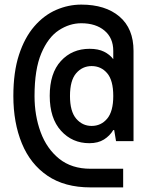

<svg xmlns="http://www.w3.org/2000/svg" viewBox="-20 -720 640 834"><path d="M373 94Q261 94 186.5 43.5Q112 -7 75 -97Q38 -187 38 -303Q38 -407 62.5 -482Q87 -557 129 -605.5Q171 -654 224 -677Q277 -700 333 -700Q438 -700 499 -648Q560 -596 560 -499V-107H484L476 -155H472Q457 -130 431.5 -114Q406 -98 368 -98Q294 -98 245 -152Q196 -206 196 -304Q196 -402 244.5 -455Q293 -508 369 -508Q407 -508 432 -495.5Q457 -483 472 -463V-499Q472 -555 434 -587Q396 -619 333 -619Q282 -619 235.5 -588.5Q189 -558 159.5 -488.5Q130 -419 130 -303Q130 -218 156.5 -146Q183 -74 237 -30.5Q291 13 373 13H515V94ZM378 -173Q419 -173 445.5 -204.5Q472 -236 472 -303Q472 -371 445.5 -402Q419 -433 378 -433Q338 -433 311 -402Q284 -371 284 -303Q284 -236 311 -204.5Q338 -173 378 -173Z"/></svg>

Font: DM Mono Medium
Style: Regular
Weight: 500
Designer: Colophon Foundry
Foundry: Colophon Foundry
Version: Version 1.000; ttfautohint (v1.8.2.53-6de2)